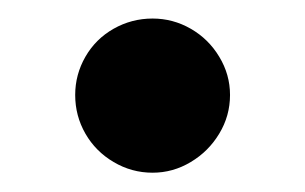

<svg xmlns="http://www.w3.org/2000/svg" viewBox="-20 -174 322 203"><path d="M59.5 -73.6Q59.5 -95.2 70.3 -114Q81.1 -132.8 100.1 -143.6Q119.2 -154.4 141.3 -154.4Q162.9 -154.4 181.7 -143.6Q200.5 -132.8 211.8 -114Q223.2 -95.2 223.2 -73.6Q223.2 -51.5 211.8 -32.7Q200.5 -13.9 181.7 -2.7Q162.9 8.6 141.3 8.6Q119.2 8.6 100.1 -2.7Q81.1 -13.9 70.3 -32.7Q59.5 -51.5 59.5 -73.6Z"/></svg>

Font: WEMIX Pretendard Variable
Style: Regular
Weight: 400
Designer: Base glyphs from Inter by Rasmus Andersson; Hangeul glyphs from Noto Sans CJK(Source Han Sans) by Jang Soo-young and Kan
Foundry: Kil Hyung-jin
Version: Version 1.000;Glyphs 3.2 (3208)